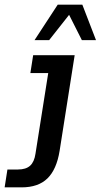

<svg xmlns="http://www.w3.org/2000/svg" viewBox="-107 -637 434 828"><path d="M-87 171 -75 94H-30Q5 94 23 77.5Q41 61 46 26L101 -322H24L36 -399H215L150 14Q137 94 97.5 132.5Q58 171 -14 171ZM42 -464 142 -617H248L307 -464H246L191 -573L105 -464Z"/></svg>

Font: Rokkitt SemiBold SemiBold
Style: Italic
Weight: 600
Italic angle: -9°
Version: Version 3.103